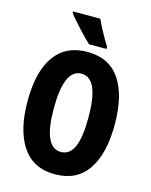

<svg xmlns="http://www.w3.org/2000/svg" viewBox="-136 -1017 878 1114"><g transform="rotate(15 303.0 -460.0)"><path d="M565 -358Q565 -183 499.5 -86.5Q434 10 303 10Q173 10 107 -87.5Q41 -185 41 -359Q41 -538 108 -631.5Q175 -725 303 -725Q435 -725 500 -629Q565 -533 565 -358ZM199 -358Q199 -124 303 -124Q356 -124 381.5 -181Q407 -238 407 -358Q407 -478 381 -536Q355 -594 303 -594Q199 -594 199 -358ZM325 -930Q334 -910 349 -881Q364 -852 379.5 -825Q395 -798 405 -783V-770H300Q288 -781 268.5 -801Q249 -821 228 -843.5Q207 -866 189 -887Q171 -908 161 -921V-930Z"/></g></svg>

Font: Noto Sans Arabic ExtCond ExtBd
Style: Regular
Weight: 800
Width: 2
Designer: Monotype Design Team, Nadine Chahine, Nizar Qandah and Khaled Hosny
Foundry: Monotype Imaging Inc.
Version: Version 2.012; ttfautohint (v1.8.4.7-5d5b)